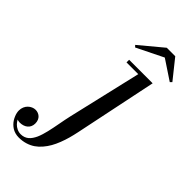

<svg xmlns="http://www.w3.org/2000/svg" viewBox="-455 -714 1039 1039"><g transform="rotate(45 64.5 -195.0)"><path d="M181 -605 29 -530 19 -540 151 -650H216L304 -540L294 -530ZM-145 195Q-138.6 207.1 -129.2 216.9Q-119.9 226.8 -106.1 233.4Q-92.2 240 -77 240Q-63.8 240 -52.4 235.9Q-41.1 231.8 -32.4 224.6Q-23.8 217.5 -16.2 206.4Q-8.8 195.4 -3.2 183.2Q2.2 171 7.2 154.9Q12.2 138.8 15.8 123.4Q19.4 108.1 23.3 88.9Q27.2 69.8 30.2 53.2Q33.1 36.8 37.2 16.4Q41.2 -4 45 -20L143 -440H53V-460H233L135 12Q129 40.5 122.2 65.2Q115.4 89.9 105.4 115.7Q95.4 141.5 83.6 162.2Q71.8 183 55.8 201.6Q39.9 220.2 21.4 232.8Q2.9 245.4 -20.9 252.7Q-44.8 260 -72 260Q-86.8 260 -100.1 256.2Q-113.4 252.4 -123.6 245.9Q-133.8 239.4 -142.3 230.8Q-150.9 222.1 -156.8 212.5Q-162.8 202.9 -166.9 192.8Q-171.1 182.8 -173.1 173.4Q-175 164.1 -175 156Q-175 141.1 -169.6 128.3Q-164.1 115.5 -155.2 107.1Q-146.4 98.6 -135.4 93.8Q-124.4 89 -113 89Q-103.4 89 -94.4 92.3Q-85.5 95.6 -78.2 102Q-70.9 108.4 -66.4 119Q-62 129.6 -62 143Q-62 156.5 -67.1 167.3Q-72.1 178.1 -80.8 184.9Q-89.5 191.8 -100.8 195.4Q-112.1 199 -125 199Q-128.5 199 -134.8 198Q-141.1 197 -145 195Z"/></g></svg>

Font: Bodoni* 11
Style: Italic
Weight: 400
Italic angle: -13°
Version: Version 1.002